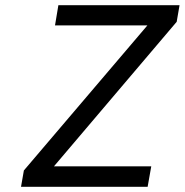

<svg xmlns="http://www.w3.org/2000/svg" viewBox="-20 -720 712 740"><path d="M61 0 72 -63 548 -622H192L205 -700H672L661 -636L188 -79H563L549 0Z"/></svg>

Font: Overpass
Style: Italic
Weight: 400
Italic angle: -10°
Designer: Delve Withrington, Dave Bailey, Thomas Jockin
Foundry: Delve Fonts LLC
Version: Version 4.000